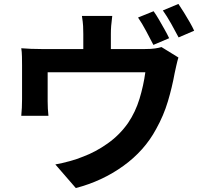

<svg xmlns="http://www.w3.org/2000/svg" viewBox="-20 -885 1040 975"><path d="M760 -828Q773 -810 787.5 -785Q802 -760 816 -735Q830 -710 839 -691L759 -657Q743 -688 722 -727.5Q701 -767 681 -796ZM886 -865Q899 -846 914.5 -821Q930 -796 944 -771.5Q958 -747 966 -729L887 -695Q871 -726 849 -765Q827 -804 807 -832ZM550 -804Q546 -772 544.5 -753Q543 -734 543 -712V-636H717Q748 -636 767.5 -639Q787 -642 800 -646L886 -593Q881 -577 875.5 -552.5Q870 -528 867 -514Q854 -442 832.5 -370Q811 -298 773 -230Q714 -120 606.5 -42.5Q499 35 365 70L261 -50Q295 -56 333.5 -66.5Q372 -77 403 -90Q465 -113 526 -156Q587 -199 630 -260Q668 -316 688.5 -383.5Q709 -451 718 -518H222V-371Q222 -355 223 -333.5Q224 -312 226 -297H88Q90 -316 91 -338.5Q92 -361 92 -381V-554Q92 -571 91.5 -597Q91 -623 88 -640Q114 -638 138 -637Q162 -636 190 -636H403V-712Q403 -734 402 -753Q401 -772 396 -804Z"/></svg>

Font: Chiron Sans HK TT
Style: Bold
Weight: 700
Designer: Ryoko NISHIZUKA 西塚涼子 (kana, bopomofo & ideographs); Paul D. Hunt (Latin, Greek & Cyrillic); Sandoll Communications 산돌커뮤니
Foundry: Adobe
Version: Version 2.022;hotconv 1.0.109;makeotfexe 2.5.65596